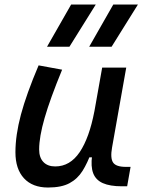

<svg xmlns="http://www.w3.org/2000/svg" viewBox="-20 -815 627 845"><path d="M191.4 10.3Q123 10.3 85.4 -30.5Q47.9 -71.3 47.9 -145Q47.9 -219.7 72 -310.3Q96.2 -400.9 149.9 -527.3L253.4 -508.3Q200.2 -378.9 176.3 -295.7Q152.3 -212.4 152.3 -157.2Q152.3 -121.6 170.9 -102.1Q189.5 -82.5 223.1 -82.5Q288.1 -82.5 330.6 -145.3Q373 -208 395.5 -325.7L386.7 -122.6H354.5L382.3 -146Q365.2 -98.1 343.3 -63Q321.3 -27.8 285.9 -8.8Q250.5 10.3 191.4 10.3ZM516.6 4.9Q463.9 4.9 432.6 -9Q401.4 -22.9 390.1 -52.7Q378.9 -82.5 385.3 -129.9L379.4 -234.9L429.7 -517.6H535.6L473.1 -165.5Q464.8 -118.7 477.8 -99.6Q490.7 -80.6 533.7 -80.6H554.7L539.6 4.9ZM372.6 -609.4 478.5 -794.9H586.9L471.2 -609.4ZM187 -609.4 293 -794.9H401.4L285.6 -609.4Z"/></svg>

Font: Cascadia Mono NF
Style: Italic
Weight: 400
Italic angle: -10°
Monospace: yes
Designer: Aaron Bell
Foundry: Saja Typeworks
Version: Version 2404.023